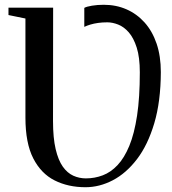

<svg xmlns="http://www.w3.org/2000/svg" viewBox="-20 -775 720 804"><path d="M338 9Q265.5 9 208.8 -19.5Q152 -48 119.2 -112Q86.5 -176 86.5 -282.5V-697.5L15.5 -712V-743H202.5L202 -268Q202 -197.5 213 -150.8Q224 -104 243 -77.2Q262 -50.5 287 -39.2Q312 -28 339.5 -28Q376.5 -28 410.2 -40.8Q444 -53.5 472.2 -83.5Q500.5 -113.5 521.5 -164.2Q542.5 -215 554 -291Q565.5 -367 565.5 -472Q565.5 -535 552.5 -575.8Q539.5 -616.5 519 -639.8Q498.5 -663 474.8 -672.2Q451 -681.5 429.5 -681.5Q408.5 -681.5 390.8 -679Q373 -676.5 358.8 -672.2Q344.5 -668 333 -662.5V-742Q342.5 -747.5 365.2 -751.2Q388 -755 414.5 -755Q466 -755 509.5 -736Q553 -717 585.5 -680.8Q618 -644.5 635.8 -592.2Q653.5 -540 653.5 -473Q653 -349.5 626 -258.8Q599 -168 553.8 -108.8Q508.5 -49.5 452.5 -20.2Q396.5 9 338 9Z"/></svg>

Font: Merriweather 96pt Medium
Style: Regular
Weight: 500
Version: Version 2.100